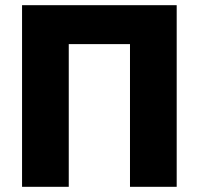

<svg xmlns="http://www.w3.org/2000/svg" viewBox="-20 -720 766 740"><path d="M65 -700H661V0H481V-550H245V0H65Z"/></svg>

Font: Tilda Sans Black
Style: Regular
Weight: 900
Designer: ParaType Ltd
Foundry: ParaType Ltd
Version: Version 1.009